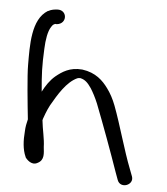

<svg xmlns="http://www.w3.org/2000/svg" viewBox="-82 -740 760 873"><g transform="rotate(10 297.5 -303.5)"><path d="M121 -604C169 -613 159 -677 112 -670C100 -668 87 -666 72 -656H71C3 -606 17 -488 25 -399C29 -351 54 -221 67 -155C64 -137 62 -119 63 -100C63 -57 69 -16 86 14L88 18C91 21 118 51 145 32C175 14 165 -17 160 -44C156 -81 141 -121 133 -163C133 -163 134 -166 134 -169L141 -195C145 -208 149 -221 155 -235C180 -289 210 -352 256 -378C260 -380 265 -381 270 -381C292 -378 306 -366 324 -344C336 -328 350 -307 364 -280C408 -191 464 -72 502 13L517 45C535 85 596 56 578 18L563 -13C524 -91 484 -202 444 -285C430 -314 414 -338 397 -357C370 -388 334 -418 272 -421H271C214 -421 182 -394 156 -369C134 -347 119 -319 107 -290C93 -368 88 -405 85 -484C83 -526 86 -565 98 -587C105 -600 106 -599 114 -604Z"/></g></svg>

Font: Stray Cat
Style: ExBdExt
Weight: 800
Version: Version 1.0